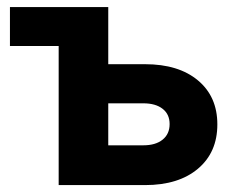

<svg xmlns="http://www.w3.org/2000/svg" viewBox="-20 -536 678 556"><path d="M8.8 -402.8V-515.6H293.5V-350.1H399.9Q497.1 -350.1 553.2 -303.2Q609.4 -256.3 609.4 -175.8Q609.4 -94.7 553.2 -47.4Q497.1 0 399.9 0H149.9V-402.8ZM293.5 -236.8V-115.2H395Q430.7 -115.2 450.9 -131.6Q471.2 -147.9 471.2 -176.8Q471.2 -205.1 450.9 -220.9Q430.7 -236.8 395 -236.8Z"/></svg>

Font: Inter Display
Style: Bold
Weight: 700
Designer: Rasmus Andersson
Foundry: rsms
Version: Version 4.001;git-9221beed3